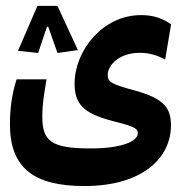

<svg xmlns="http://www.w3.org/2000/svg" viewBox="-20 -454 626 651"><path d="M266.1 176.8C463.4 176.8 559.6 81.5 559.6 -28.8C559.6 -83.5 541 -118.7 439 -146.5C357.9 -168.9 345.2 -175.3 345.2 -199.7C345.2 -232.9 383.8 -274.9 454.1 -274.9C489.3 -274.9 517.1 -264.6 540 -252L560.1 -371.6C533.7 -390.1 503.4 -402.8 458.5 -402.8C326.7 -402.8 232.9 -280.8 232.9 -170.4C232.9 -104 260.3 -70.3 359.4 -44.4C425.3 -27.3 447.3 -21.5 447.3 -2.4C447.3 25.4 392.1 49.3 287.6 49.3C153.3 49.3 123.5 24.4 123.5 -58.1C123.5 -102.5 128.9 -129.9 137.7 -185.1H36.1C19.5 -131.8 13.7 -83 13.7 -32.7C13.7 114.7 93.8 176.8 266.1 176.8ZM174.8 -434.1H106.9L41 -281.7L109.4 -274.4L139.2 -363.3H143.6L174.8 -274.4L244.1 -284.2Z"/></svg>

Font: Cascadia Code PL SemiBold
Style: Regular
Weight: 600
Monospace: yes
Designer: Aaron Bell
Foundry: Saja Typeworks
Version: Version 2404.023